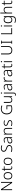

<svg xmlns="http://www.w3.org/2000/svg" viewBox="5642 -6442 1040 12364"><g transform="rotate(-90 6162.0 -260.0)"><path d="M629 0V-714H574V-261C574 -206 576 -133 578 -92H575L162 -714H100V0H155V-451C155 -514 152 -572 150 -624H153L567 0Z M1262 -267C1262 -432 1179 -542 1027 -542C877 -542 786 -439 786 -267C786 -99 876 10 1023 10C1178 10 1262 -100 1262 -267ZM845 -267C845 -408 906 -493 1026 -493C1151 -493 1203 -399 1203 -267C1203 -131 1148 -39 1024 -39C902 -39 845 -130 845 -267Z M1557 -39C1496 -39 1468 -77 1468 -151V-486H1631V-532H1468V-659H1431L1411 -537L1332 -518V-486H1411V-148C1411 -37 1461 10 1550 10C1583 10 1614 3 1634 -5V-51C1615 -44 1587 -39 1557 -39Z M2192 -267C2192 -432 2109 -542 1957 -542C1807 -542 1716 -439 1716 -267C1716 -99 1806 10 1953 10C2108 10 2192 -100 2192 -267ZM1775 -267C1775 -408 1836 -493 1956 -493C2081 -493 2133 -399 2133 -267C2133 -131 2078 -39 1954 -39C1832 -39 1775 -130 1775 -267Z M3005 -186C3005 -301 2928 -343 2801 -386C2692 -424 2630 -453 2630 -544C2630 -628 2699 -672 2797 -672C2854 -672 2912 -660 2968 -636L2987 -686C2931 -711 2869 -724 2799 -724C2668 -724 2571 -660 2571 -543C2571 -428 2644 -382 2763 -341C2889 -298 2946 -267 2946 -182C2946 -89 2870 -42 2761 -42C2682 -42 2613 -59 2563 -79V-22C2609 -4 2672 10 2758 10C2901 10 3005 -58 3005 -186Z M3331 -541C3267 -541 3206 -523 3156 -499L3174 -453C3225 -478 3274 -493 3329 -493C3410 -493 3453 -454 3453 -349V-312L3356 -307C3190 -300 3102 -245 3102 -139C3102 -43 3165 10 3267 10C3366 10 3415 -30 3453 -90H3456L3466 0H3509V-358C3509 -485 3451 -541 3331 -541ZM3363 -265 3453 -269V-217C3452 -105 3388 -38 3277 -38C3205 -38 3162 -73 3162 -139C3162 -219 3228 -259 3363 -265Z M3917 -542C3827 -542 3766 -499 3737 -440H3733L3725 -532H3679V0H3736V-290C3736 -425 3794 -493 3911 -493C4000 -493 4048 -446 4048 -344V0H4104V-348C4104 -482 4038 -542 3917 -542Z M4610 -141C4610 -235 4535 -264 4440 -297C4348 -329 4296 -345 4296 -408C4296 -464 4345 -494 4429 -494C4482 -494 4536 -480 4577 -462L4598 -509C4552 -529 4496 -542 4432 -542C4316 -542 4241 -492 4241 -406C4241 -313 4309 -287 4408 -253C4504 -220 4554 -196 4554 -137C4554 -76 4510 -38 4405 -38C4342 -38 4280 -56 4233 -79V-24C4272 -5 4330 10 4404 10C4535 10 4610 -45 4610 -141Z M5303 -364V-311H5505V-68C5461 -52 5408 -42 5338 -42C5142 -42 5039 -150 5039 -357C5039 -545 5152 -673 5341 -673C5407 -673 5471 -658 5531 -631L5554 -682C5492 -711 5422 -725 5344 -725C5114 -725 4978 -573 4978 -356C4978 -126 5100 10 5326 10C5416 10 5492 -4 5563 -32V-364Z M6147 -532H6090V-242C6090 -107 6032 -39 5915 -39C5825 -39 5778 -87 5778 -189V-532H5721V-184C5721 -53 5785 10 5908 10C5999 10 6060 -33 6089 -91H6092L6101 0H6147Z M6314 -686C6314 -658 6328 -642 6353 -642C6378 -642 6392 -658 6392 -686C6392 -713 6378 -729 6353 -729C6328 -729 6314 -713 6314 -686ZM6253 240C6334 240 6381 190 6381 100V-532H6324V99C6324 163 6295 191 6247 191C6224 191 6204 188 6184 180V229C6201 235 6223 240 6253 240Z M6745 -541C6681 -541 6620 -523 6570 -499L6588 -453C6639 -478 6688 -493 6743 -493C6824 -493 6867 -454 6867 -349V-312L6770 -307C6604 -300 6516 -245 6516 -139C6516 -43 6579 10 6681 10C6780 10 6829 -30 6867 -90H6870L6880 0H6923V-358C6923 -485 6865 -541 6745 -541ZM6777 -265 6867 -269V-217C6866 -105 6802 -38 6691 -38C6619 -38 6576 -73 6576 -139C6576 -219 6642 -259 6777 -265Z M7312 -541C7232 -541 7177 -493 7150 -433H7147L7141 -532H7093V0H7150V-292C7150 -411 7212 -489 7309 -489C7333 -489 7354 -486 7375 -480L7384 -533C7363 -538 7338 -541 7312 -541Z M7655 -541C7591 -541 7530 -523 7480 -499L7498 -453C7549 -478 7598 -493 7653 -493C7734 -493 7777 -454 7777 -349V-312L7680 -307C7514 -300 7426 -245 7426 -139C7426 -43 7489 10 7591 10C7690 10 7739 -30 7777 -90H7780L7790 0H7833V-358C7833 -485 7775 -541 7655 -541ZM7687 -265 7777 -269V-217C7776 -105 7712 -38 7601 -38C7529 -38 7486 -73 7486 -139C7486 -219 7552 -259 7687 -265Z M8153 -39C8092 -39 8064 -77 8064 -151V-486H8227V-532H8064V-659H8027L8007 -537L7928 -518V-486H8007V-148C8007 -37 8057 10 8146 10C8179 10 8210 3 8230 -5V-51C8211 -44 8183 -39 8153 -39Z M8372 -729C8347 -729 8333 -713 8333 -686C8333 -658 8347 -642 8372 -642C8397 -642 8411 -658 8411 -686C8411 -713 8397 -729 8372 -729ZM8400 -532H8343V0H8400Z M9377 -252V-714H9320V-248C9320 -118 9245 -42 9110 -42C8973 -42 8899 -116 8899 -254V-714H8841V-254C8841 -88 8935 10 9107 10C9279 10 9377 -89 9377 -252Z M9731 0V-36L9655 -47V-666L9731 -678V-714H9521V-678L9597 -666V-47L9521 -36V0Z M10141 0H10534V-53H10199V-714H10141Z M10673 -729C10648 -729 10634 -713 10634 -686C10634 -658 10648 -642 10673 -642C10698 -642 10712 -658 10712 -686C10712 -713 10698 -729 10673 -729ZM10701 -532H10644V0H10701Z M11072 -542C10926 -542 10846 -434 10846 -262C10846 -87 10928 10 11065 10C11151 10 11213 -25 11243 -94H11246C11245 -69 11244 -39 11244 -11V20C11244 125 11190 191 11073 191C10997 191 10931 174 10881 149V204C10931 226 10991 240 11071 240C11233 240 11300 157 11300 17V-532H11254L11246 -451H11242C11208 -508 11155 -542 11072 -542ZM11078 -493C11199 -493 11244 -416 11244 -281V-246C11244 -127 11204 -39 11072 -39C10964 -39 10905 -117 10905 -261C10905 -408 10963 -493 11078 -493Z M11533 -517V-760H11476V0H11533V-290C11533 -424 11590 -493 11708 -493C11797 -493 11845 -446 11845 -344V0H11901V-348C11901 -482 11835 -542 11713 -542C11623 -542 11561 -499 11533 -440H11529C11531 -465 11533 -489 11533 -517Z M12222 -39C12161 -39 12133 -77 12133 -151V-486H12296V-532H12133V-659H12096L12076 -537L11997 -518V-486H12076V-148C12076 -37 12126 10 12215 10C12248 10 12279 3 12299 -5V-51C12280 -44 12252 -39 12222 -39Z"/></g></svg>

Font: Noto Sans Gujarati UI Light
Style: Regular
Weight: 300
Designer: Jelle Bosma - Monotype Design Team, Universal Thirst
Foundry: Monotype Imaging Inc.
Version: Version 2.106